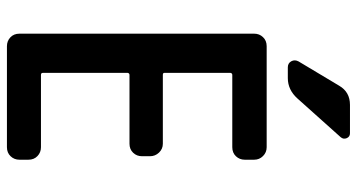

<svg xmlns="http://www.w3.org/2000/svg" viewBox="-252 -752 1005 540"><g transform="rotate(90 250.0 -482.5)"><path d="M275.4 -964.8H355.5Q365.2 -964.8 369.1 -955.6Q373 -946.3 366.2 -938.5L257.8 -817.4Q233.4 -790 200.2 -790H169.9Q158.2 -790 152.8 -799.8Q147.5 -809.6 153.3 -820.3L221.7 -934.6Q239.3 -964.8 275.4 -964.8ZM110.4 0Q95.7 0 85.4 -9.8Q75.2 -19.5 75.2 -35.2V-695.3Q75.2 -710 85 -720.2Q94.7 -730.5 110.4 -730.5H394.5Q409.2 -730.5 419.4 -720.2Q429.7 -710 429.7 -695.3V-668.9Q429.7 -654.3 419.9 -644Q410.2 -633.8 394.5 -633.8H191.4Q186.5 -633.8 185.5 -628.9V-442.4Q185.5 -438.5 191.4 -438.5H384.8Q399.4 -438.5 409.7 -427.7Q419.9 -417 419.9 -402.3V-379.9Q419.9 -365.2 410.2 -355Q400.4 -344.7 384.8 -344.7H191.4Q186.5 -344.7 185.5 -339.8V-100.6Q185.5 -95.7 191.4 -95.7H394.5Q409.2 -95.7 419.4 -85.9Q429.7 -76.2 429.7 -60.5V-35.2Q429.7 -20.5 419.9 -10.3Q410.2 0 394.5 0Z"/></g></svg>

Font: Rounded-L Mgen+ 1m medium
Style: Regular
Weight: 500
Designer: [Source Han Sans]
Ryoko NISHIZUKA  (kana & ideographs); Paul D. Hunt (Latin, Greek & Cyrillic); Wenlong ZHANG  (bopomofo
Version: Version 1.059.20150602